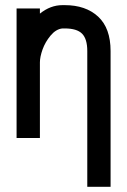

<svg xmlns="http://www.w3.org/2000/svg" viewBox="-20 -532 490 740"><path d="M220.7 -422.4Q195.8 -419.9 175 -395Q154.3 -370.1 144 -341.3Q133.8 -312.5 133.8 -291.5V0H43.9V-499.5H133.8V-479.5Q174.3 -512.2 220.7 -512.2H229.5Q310.5 -512.2 358.4 -467.8Q406.2 -423.3 406.2 -335.4V188H316.4V-335.4Q316.4 -381.8 296.4 -402.1Q276.4 -422.4 229.5 -422.4Z"/></svg>

Font: Anka/Coder Narrow
Style: Bold
Weight: 700
Width: 3
Monospace: yes
Version: Version 001.100